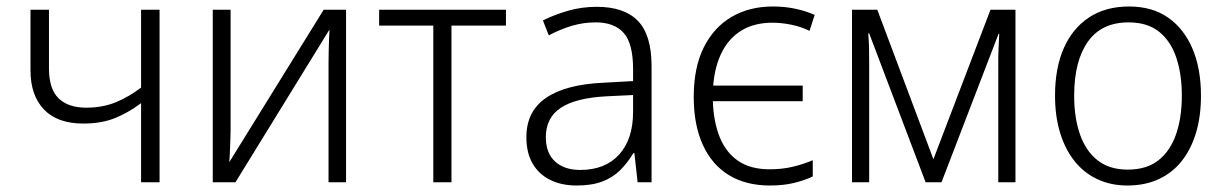

<svg xmlns="http://www.w3.org/2000/svg" viewBox="-20 -562 3776 592"><path d="M131 -351Q131 -288 160.5 -259Q190 -230 246 -230Q296 -230 336.5 -246.5Q377 -263 415 -292V-532H472V0H415V-244Q375 -214 333.5 -197.5Q292 -181 237 -181Q157 -181 115.5 -224.5Q74 -268 74 -345V-532H131Z M691 -162Q691 -151 690.5 -138Q690 -125 689.5 -112Q689 -99 688.5 -86Q688 -73 687 -62L978 -532H1047V0H993V-371Q993 -386 993.5 -404Q994 -422 994.5 -440Q995 -458 996 -471L706 0H636V-532H691Z M1540 -483H1372V0H1316V-483H1149V-532H1540Z M1820 -541Q1905 -541 1947 -497.5Q1989 -454 1989 -358V0H1946L1936 -90H1933Q1915 -60 1892.5 -37.5Q1870 -15 1837.5 -2.5Q1805 10 1758 10Q1711 10 1676 -7.5Q1641 -25 1622 -58Q1603 -91 1603 -139Q1603 -219 1664 -260.5Q1725 -302 1842 -307L1932 -312V-349Q1932 -428 1903 -460.5Q1874 -493 1817 -493Q1779 -493 1743.5 -482.5Q1708 -472 1672 -453L1654 -499Q1690 -517 1732 -529Q1774 -541 1820 -541ZM1849 -265Q1755 -260 1709 -229.5Q1663 -199 1663 -139Q1663 -90 1691.5 -64Q1720 -38 1769 -38Q1846 -38 1889 -85.5Q1932 -133 1932 -217V-269Z M2354 10Q2280 10 2227.5 -22Q2175 -54 2147 -115.5Q2119 -177 2119 -263Q2119 -354 2150 -416Q2181 -478 2236 -510Q2291 -542 2363 -542Q2400 -542 2432.5 -535Q2465 -528 2492 -516L2476 -467Q2449 -480 2419 -486Q2389 -492 2362 -492Q2307 -492 2268 -469Q2229 -446 2206.5 -402.5Q2184 -359 2179 -298H2455V-250H2178Q2180 -187 2199 -139.5Q2218 -92 2256 -66Q2294 -40 2353 -40Q2392 -40 2425 -48Q2458 -56 2486 -68V-18Q2461 -6 2428.5 2Q2396 10 2354 10Z M3111 -532V0H3058V-374Q3058 -395 3059 -415.5Q3060 -436 3061 -458H3059L2883 0H2834L2660 -459H2657Q2659 -437 2659.5 -416Q2660 -395 2660 -371V0H2607V-532H2685L2858 -71L3034 -532Z M3683 -267Q3683 -204 3668 -153.5Q3653 -103 3624.5 -66.5Q3596 -30 3553.5 -10Q3511 10 3456 10Q3405 10 3363.5 -9.5Q3322 -29 3293 -65.5Q3264 -102 3248.5 -153Q3233 -204 3233 -267Q3233 -353 3260.5 -414.5Q3288 -476 3339 -509Q3390 -542 3461 -542Q3533 -542 3582 -507.5Q3631 -473 3657 -411.5Q3683 -350 3683 -267ZM3292 -267Q3292 -199 3310 -147.5Q3328 -96 3364.5 -67.5Q3401 -39 3457 -39Q3515 -39 3551.5 -67.5Q3588 -96 3606 -147.5Q3624 -199 3624 -267Q3624 -333 3607 -384Q3590 -435 3554 -464Q3518 -493 3460 -493Q3376 -493 3334 -433Q3292 -373 3292 -267Z"/></svg>

Font: Noto Sans Display Light
Style: Regular
Weight: 300
Designer: Monotype Design Team
Foundry: Monotype Imaging Inc.
Version: Version 2.003